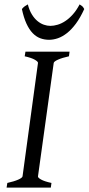

<svg xmlns="http://www.w3.org/2000/svg" viewBox="-20 -849 401 869"><path d="M292 -594.2Q261.2 -587.4 242.7 -579.1Q224.1 -570.8 223.1 -564L151.9 -50.8Q150.9 -44.9 166 -36.4Q181.2 -27.8 212.9 -21L210 0H9.8L13.2 -21Q43.9 -27.8 62.3 -35.9Q80.6 -43.9 82 -50.8L151.9 -564Q152.8 -569.8 137.7 -578.6Q122.6 -587.4 91.8 -594.2L95.2 -615.2H294.9ZM361.3 -808.1Q343.3 -768.6 323.5 -741.9Q303.7 -715.3 283.2 -699.2Q262.7 -683.1 242.2 -676Q221.7 -668.9 202.1 -668.9Q180.7 -668.9 161.9 -676Q143.1 -683.1 127.4 -699.5Q111.8 -715.8 99.6 -742.4Q87.4 -769 79.1 -808.1Q85.9 -816.4 92.3 -820.8Q98.6 -825.2 106 -829.1Q112.8 -802.2 124.3 -783.7Q135.7 -765.1 149.7 -753.7Q163.6 -742.2 178.7 -737.1Q193.8 -731.9 208 -731.9Q223.1 -731.9 240.7 -737.1Q258.3 -742.2 275.6 -753.7Q293 -765.1 309.6 -783.7Q326.2 -802.2 340.3 -829.1Q347.2 -825.2 351.8 -821.3Q356.4 -817.4 361.3 -808.1Z"/></svg>

Font: GentiumAlt
Style: Italic
Weight: 400
Italic angle: -7°
Designer: J. Victor Gaultney
Version: Version 1.02; 2005; OFL release